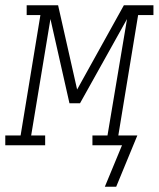

<svg xmlns="http://www.w3.org/2000/svg" viewBox="-63 -550 601 727"><path d="M377 157H334L399 0H287V-37H344L418 -478L240 -159H200L128 -478L55 -37H108V0H-43V-37H15L90 -493H38V-530H157L229 -211L406 -530H518V-493H460L385 -37H457Z"/></svg>

Font: Iosevka Slab XLtObl
Style: Regular
Weight: 200
Italic angle: -9°
Monospace: yes
Designer: Belleve Invis
Foundry: Belleve Invis
Version: Version 11.1.1; ttfautohint (v1.8.3)